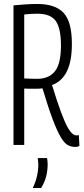

<svg xmlns="http://www.w3.org/2000/svg" viewBox="-20 -730 424 967"><path d="M358 10Q339 10 322 1Q305 -8 287 -37.5Q269 -67 246.5 -126Q224 -185 194 -285Q177 -283 161 -283Q146 -283 130.5 -283Q115 -283 102 -284V0H48V-703Q81 -706 109 -708Q137 -710 168 -710Q258 -710 300 -665.5Q342 -621 342 -509Q342 -421 316.5 -370Q291 -319 242 -302Q268 -217 287 -166Q306 -115 320 -90Q334 -65 345 -56.5Q356 -48 366 -48Q371 -48 377 -50L380 5Q376 7 371 8.5Q366 10 358 10ZM167 -333Q227 -333 257 -371.5Q287 -410 287 -501Q287 -587 261 -624Q235 -661 168 -661Q150 -661 135.5 -660Q121 -659 102 -657V-335Q134 -333 167 -333ZM145 217Q160 185 166.5 156Q173 127 173 100Q173 91 172 82.5Q171 74 170 66H217Q218 73 219 80.5Q220 88 220 96Q220 131 212 160.5Q204 190 187 217Z"/></svg>

Font: Georama Condensed Light
Style: Regular
Weight: 300
Width: 3
Designer: Jean-Baptiste Levee
Foundry: Production Type
Version: Version 1.000